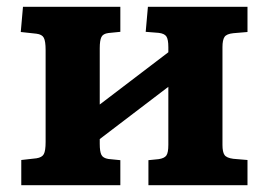

<svg xmlns="http://www.w3.org/2000/svg" viewBox="-20 -544 788 564"><path d="M42.5 0V-74L87 -79Q103.5 -81.5 108.7 -91.3Q114 -101 114 -127V-397Q114 -423 108.7 -433Q103.5 -443 87 -445L41 -450L47.5 -524H333.5V-450.5L298.5 -447Q282.5 -445 277.8 -435Q273 -425 273 -402.5V-237L474.5 -390.5V-405.5Q474.5 -428.5 468.7 -437Q463 -445.5 446 -447.5L408 -450.5L414.5 -524H707V-450L665.5 -446.5Q645.5 -444.5 639.5 -435.5Q633.5 -426.5 633.5 -405.5V-118.5Q633.5 -97.5 639.5 -88.8Q645.5 -80 665.5 -77.5L707 -74V0H416V-73.5L446 -76.5Q463 -79 468.7 -87.3Q474.5 -95.5 474.5 -118.5V-289L273 -135.5V-121.5Q273 -99 277.8 -89.3Q282.5 -79.5 298.5 -77L333.5 -73.5V0Z"/></svg>

Font: Literata Variable Black
Style: Regular
Weight: 900
Designer: Latin by Veronika Burian and Jose Scaglione. Greek by Irene Vlachou. Cyrillic by Vera Evstafieva.
Foundry: TypeTogether
Version: Version 3.021